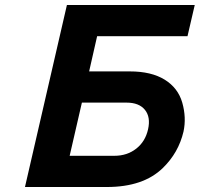

<svg xmlns="http://www.w3.org/2000/svg" viewBox="-20 -749 800 769"><path d="M715 -222Q695 -137 632 -76Q554 0 408 0H80L248 -729H760L731 -604H369L337 -463H500Q586 -463 639.5 -430Q693 -397 710 -338Q727 -278 715 -222ZM487 -338H308L259 -125H438Q489 -125 525.5 -153.5Q562 -182 573 -231Q584 -280 560.5 -309Q537 -338 487 -338Z"/></svg>

Font: Miedinger
Style: Bold-Italic
Weight: 700
Italic angle: -13°
Version: Version 001.000